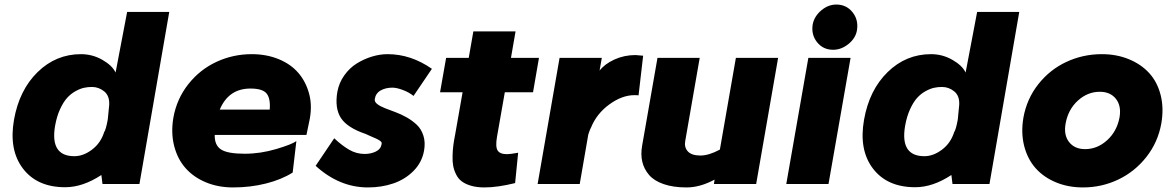

<svg xmlns="http://www.w3.org/2000/svg" viewBox="-20 -802 5124 837"><path d="M534.2 -750H717.8L587.9 0H426.8L421.9 -39.1Q340.8 14.2 264.2 14.2Q142.1 14.2 80.1 -67.1Q18.1 -148.4 41 -279.8Q64 -409.7 144 -487.8Q224.1 -565.9 333 -565.9Q382.8 -565.9 426 -541.3Q469.2 -516.6 483.9 -485.8ZM304.2 -121.1Q343.3 -121.1 381.1 -149.7Q418.9 -178.2 434.1 -226.1Q441.4 -236.3 449.2 -277.8L450.2 -285.2Q451.2 -292 452.9 -312.5Q454.6 -333 456.1 -345.2Q458 -384.3 434.3 -403.6Q410.6 -422.9 380.9 -422.9Q362.8 -422.9 345.9 -419.2Q329.1 -415.5 308.8 -404.3Q288.6 -393.1 272.5 -375.2Q256.3 -357.4 241.9 -326.2Q227.5 -294.9 220.2 -253.9Q197.3 -121.1 304.2 -121.1Z M1077.6 -565.9Q1141.6 -565.9 1194.8 -544.2Q1248 -522.5 1281.5 -483.2Q1314.9 -443.8 1328.6 -389.4Q1342.3 -335 1327.6 -270L1315.9 -213.9H916Q915 -168.9 943.6 -150.4Q972.2 -131.8 1046.9 -131.8Q1115.2 -131.8 1184.3 -152.3Q1253.4 -172.9 1272 -187L1255.9 -49.8Q1207 -19 1139.4 -2Q1071.8 15.1 995.6 15.1Q931.2 15.1 877.7 -7.1Q824.2 -29.3 789.1 -68.8Q753.9 -108.4 739.3 -165.5Q724.6 -222.7 735.8 -289.1Q750.5 -371.1 800.8 -434.8Q851.1 -498.5 923.3 -532.2Q995.6 -565.9 1077.6 -565.9ZM1071.8 -416Q976.6 -416 938 -324.2H1155.8Q1159.7 -373 1142.1 -394.5Q1124.5 -416 1071.8 -416Z M1862.8 -502 1782.7 -383.8Q1763.7 -399.4 1736.3 -409.7Q1709 -419.9 1690.9 -419.9Q1661.1 -419.9 1639.4 -407.7Q1617.7 -395.5 1613.8 -370.1Q1611.8 -358.4 1624.3 -348.6Q1636.7 -338.9 1657.7 -330.6Q1678.7 -322.3 1704.1 -313Q1729.5 -303.7 1754.2 -289.6Q1778.8 -275.4 1797.9 -257.1Q1816.9 -238.8 1825.9 -210Q1835 -181.2 1828.6 -145Q1819.3 -93.8 1782.7 -56.9Q1746.1 -20 1694.8 -2.4Q1643.6 15.1 1584 15.1Q1459.5 15.1 1356 -79.1L1437 -199.2Q1470.7 -167.5 1502.2 -149.2Q1533.7 -130.9 1569.8 -130.9Q1596.7 -130.9 1618.4 -141.4Q1640.1 -151.9 1643.6 -173.8Q1643.1 -176.8 1643.8 -178.5Q1644.5 -180.2 1642.3 -182.6Q1640.1 -185.1 1638.9 -186.5Q1637.7 -188 1633.5 -190.4Q1629.4 -192.9 1626.2 -194.6Q1623 -196.3 1616.5 -199.2Q1609.9 -202.1 1604.7 -204.3Q1599.6 -206.5 1590.8 -210.4Q1582 -214.4 1574.7 -217.8Q1493.7 -245.1 1466.1 -287.8Q1438.5 -330.6 1450.7 -401.9Q1458 -441.4 1481 -473.6Q1503.9 -505.9 1535.4 -525.4Q1566.9 -544.9 1601.6 -555.4Q1636.2 -565.9 1669.9 -565.9Q1771 -565.9 1862.8 -502Z M2180.7 -399.9 2146.5 -205.1Q2139.2 -162.6 2149.2 -146.2Q2159.2 -129.9 2190.4 -129.9Q2204.1 -129.9 2238.8 -136.2L2225.6 -3.9Q2148.9 15.1 2091.8 15.1Q2058.6 15.1 2033.7 7.8Q2008.8 0.5 1993.2 -11.2Q1977.5 -22.9 1968.3 -41.7Q1959 -60.5 1955.6 -79.1Q1952.1 -97.7 1952.9 -123Q1953.6 -148.4 1956.3 -168.9Q1959 -189.5 1964.4 -216.8L1996.6 -399.9H1898.4L1924.8 -549.8H2023.4L2043.5 -665H2227.5L2207.5 -549.8H2329.6L2303.7 -399.9Z M2750.5 -562Q2754.4 -562 2783.7 -559.1L2763.7 -386.2Q2759.8 -387.2 2745.6 -387.2Q2691.9 -387.2 2636.5 -346.9Q2581.1 -306.6 2556.6 -246.1Q2554.7 -242.7 2552.2 -237.1Q2549.8 -231.4 2547.4 -224.1Q2544.9 -216.8 2544.4 -214.8L2507.3 0H2323.7L2419.4 -549.8H2603.5L2593.8 -494.1Q2615.7 -522.9 2658.4 -542.5Q2701.2 -562 2750.5 -562Z M3188 -549.8H3372.1L3276.4 0H3092.3L3095.2 -19Q3031.7 15.1 2973.1 15.1Q2915 15.1 2873.3 0.7Q2831.5 -13.7 2809.6 -39.3Q2787.6 -64.9 2780 -96.9Q2772.5 -128.9 2779.3 -167L2846.2 -549.8H3030.3L2967.3 -188Q2961.9 -160.2 2978.5 -142.1Q2995.1 -124 3033.2 -124Q3070.3 -124 3118.2 -149.9Z M3626 -782.2Q3669.4 -782.2 3696.3 -749Q3723.1 -715.8 3715.8 -669.9Q3710 -635.7 3679 -610.4Q3647.9 -585 3611.8 -585Q3568.4 -585 3542 -617.9Q3515.6 -650.9 3522.9 -695.8Q3529.8 -731 3560.1 -756.6Q3590.3 -782.2 3626 -782.2ZM3591.8 0H3407.7L3503.9 -549.8H3688Z M4239.7 -750H4423.3L4293.5 0H4132.3L4127.4 -39.1Q4046.4 14.2 3969.7 14.2Q3847.7 14.2 3785.6 -67.1Q3723.6 -148.4 3746.6 -279.8Q3769.5 -409.7 3849.6 -487.8Q3929.7 -565.9 4038.6 -565.9Q4088.4 -565.9 4131.6 -541.3Q4174.8 -516.6 4189.5 -485.8ZM4009.8 -121.1Q4048.8 -121.1 4086.7 -149.7Q4124.5 -178.2 4139.6 -226.1Q4147 -236.3 4154.8 -277.8L4155.8 -285.2Q4156.7 -292 4158.4 -312.5Q4160.2 -333 4161.6 -345.2Q4163.6 -384.3 4139.9 -403.6Q4116.2 -422.9 4086.4 -422.9Q4068.4 -422.9 4051.5 -419.2Q4034.7 -415.5 4014.4 -404.3Q3994.1 -393.1 3978 -375.2Q3961.9 -357.4 3947.5 -326.2Q3933.1 -294.9 3925.8 -253.9Q3902.8 -121.1 4009.8 -121.1Z M4783.2 -565.9Q4847.7 -565.9 4901.1 -543.9Q4954.6 -522 4990 -483.2Q5025.4 -444.3 5039.8 -387.2Q5054.2 -330.1 5042.5 -263.2Q5027.8 -181.6 4977.5 -117.7Q4927.2 -53.7 4855 -19.3Q4782.7 15.1 4701.2 15.1Q4636.7 15.1 4583.3 -7.1Q4529.8 -29.3 4494.6 -68.8Q4459.5 -108.4 4444.8 -165.5Q4430.2 -222.7 4441.4 -289.1Q4456.1 -371.1 4506.3 -434.8Q4556.6 -498.5 4628.9 -532.2Q4701.2 -565.9 4783.2 -565.9ZM4774.4 -401.9Q4721.2 -401.9 4679 -363.5Q4636.7 -325.2 4625.5 -264.2Q4616.2 -213.9 4640.4 -182.9Q4664.6 -151.9 4710.4 -151.9Q4763.7 -151.9 4806.4 -190.7Q4849.1 -229.5 4860.4 -290Q4869.1 -340.3 4844.7 -371.1Q4820.3 -401.9 4774.4 -401.9Z"/></svg>

Font: Stilu Bold
Style: Italic
Weight: 700
Italic angle: -10°
Designer: Genilson Lima Santos
Foundry: Genilson Lima Santos
Version: Version 1.200;PS 001.200;hotconv 1.0.88;makeotf.lib2.5.64775